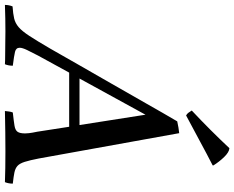

<svg xmlns="http://www.w3.org/2000/svg" viewBox="-190 -845 952 780"><g transform="rotate(90 286.0 -455.0)"><path d="M431 -131 411 -260H191L122 -134Q109 -109 99.5 -89.5Q90 -70 90 -59Q90 -44 106.5 -40Q123 -36 163 -31Q163 -14 157 1Q143 0 117 0Q91 0 65 -0.5Q39 -1 24 -1Q-4 -1 -29 -0.5Q-54 0 -84 1Q-84 -15 -78 -30Q-48 -32 -29 -36.5Q-10 -41 6 -54.5Q22 -68 42 -98.5Q62 -129 94 -184Q122 -233 159 -298Q196 -363 237 -434Q278 -505 317 -574Q356 -643 389 -699Q403 -702 414.5 -704Q426 -706 437 -707L540 -136Q547 -100 553.5 -79.5Q560 -59 570 -50Q580 -41 597 -37.5Q614 -34 642 -31Q642 -14 636 1Q612 0 578 -0.5Q544 -1 511 -1Q482 -1 435 -0.5Q388 0 347 1Q348 -7 349 -15.5Q350 -24 353 -31Q389 -35 407 -38Q425 -41 431.5 -50.5Q438 -60 438 -81Q438 -86 437 -96.5Q436 -107 431 -131ZM215 -302H404L362 -570ZM568 -846V-843Q523 -820 470.5 -791.5Q418 -763 365 -735Q358 -739 354 -744.5Q350 -750 345 -758Q425 -833 498 -911Q514 -910 533.5 -890Q553 -870 568 -846Z"/></g></svg>

Font: Tiro Telugu
Style: Italic
Weight: 400
Italic angle: -11°
Designer: Telugu: John Hudson & Fiona Ross, assisted by Kaja Sojewska. Latin: John Hudson with Paul Hanslow, assisted by Kaja Soje
Foundry: Tiro Typeworks Ltd.
Version: Version 1.52